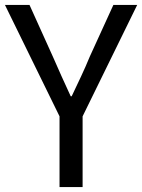

<svg xmlns="http://www.w3.org/2000/svg" viewBox="-21 -754 573 774"><path d="M219 0H312V-285L532 -734H436L341 -526C319 -472 294 -421 268 -366H264C238 -421 216 -472 192 -526L98 -734H-1L219 -285Z"/></svg>

Font: DAIFUKU Sans JP
Style: Regular
Weight: 400
Designer: Original font ‘Source Han Sans JP’ : Ryoko NISHIZUKA  (kana, bopomofo & ideographs); Paul D. Hunt (Latin, Greek & Cyrill
Foundry: Daifuku
Version: Version 1.001